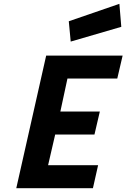

<svg xmlns="http://www.w3.org/2000/svg" viewBox="-20 -982 660 1002"><path d="M465 0 492 -120H231L268 -280H473L501 -400H295L332 -572H592L620 -692H221L65 0ZM613 -842 603 -962 339 -871 349 -765Z"/></svg>

Font: RazerF5
Style: Bold Italic
Weight: 700
Foundry: Razer Inc.
Version: Version 2